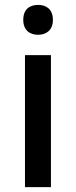

<svg xmlns="http://www.w3.org/2000/svg" viewBox="-20 -764 310 784"><path d="M136 -744C102 -744 75 -727 75 -683C75 -640 102 -622 136 -622C168 -622 196 -640 196 -683C196 -727 168 -744 136 -744ZM188 -539H82V0H188Z"/></svg>

Font: Noto Sans Georgian Medium
Style: Regular
Weight: 500
Designer: Monotype Design Team, Akaki Razmadze
Foundry: Google LLC
Version: Version 2.005